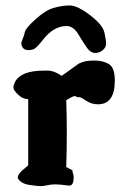

<svg xmlns="http://www.w3.org/2000/svg" viewBox="-20 -670 456 685"><path d="M217.4 -577.2Q171.5 -576.8 134.2 -529.2Q117.3 -507.6 107.6 -499.4Q97.9 -491.3 82.7 -491.2Q67.6 -491.1 61.9 -499.1Q56.2 -507.1 56.2 -514.2Q56.1 -521.3 61.2 -532.1Q66.2 -542.8 68.8 -556Q71.4 -569.2 106.6 -601.2Q141.8 -633.2 171.5 -641.8Q201.2 -650.3 228.6 -650.5Q255.9 -650.7 301.1 -616.1Q346.3 -581.5 352.3 -554.7Q358.4 -527.9 358.5 -514.7Q358.6 -501.5 347.1 -491.4Q335.7 -481.3 319.6 -481.2Q303.5 -481.1 290.9 -498.6Q278.4 -516.1 260.1 -546.7Q241.8 -577.3 217.4 -577.2ZM226.1 -7.8Q194.3 -12.2 178 -12.2Q161.6 -12.2 147.9 -9Q134.3 -5.9 124.3 -5.9Q114.3 -5.9 85 -10.3Q54.7 -14.6 43.5 -34.2V-37.1Q43.5 -49.3 64 -65.9L80.6 -80.1V-316.4H80.1Q61 -316.4 44.4 -332.5Q27.8 -348.6 27.8 -357.4Q27.8 -366.2 33.2 -377Q54.2 -418 135.7 -418H150.9Q168.5 -418 189 -406.2L200.2 -399.4L262.7 -444.3H264.2Q283.2 -454.1 315.7 -454.1Q348.1 -454.1 368.9 -441.2Q389.6 -428.2 389.6 -382.3Q389.6 -297.9 329.6 -297.9Q306.6 -297.9 288.3 -310.1Q270 -322.3 265.1 -323.2H255.4L247.6 -327.6Q239.3 -326.7 216.3 -312.5Q218.3 -257.3 218.3 -203.6Q218.3 -198.7 218.3 -192.9Q218.3 -133.3 216.3 -74.2Q237.8 -63 238.3 -62.5Q237.8 -58.1 242.7 -43V-36.1Q242.7 -7.8 227.1 -7.8Z"/></svg>

Font: Drukaatie burti
Style: Bold
Weight: 700
Version: Version 0.14